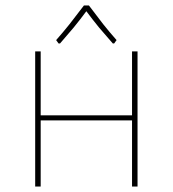

<svg xmlns="http://www.w3.org/2000/svg" viewBox="-20 -678 628 698"><path d="M480 0H460V-240.2H127.9V0H107.9V-491.2H127.9V-258.8H460V-491.2H480ZM184.1 -532.2Q210 -561.5 232.9 -590.3Q265.1 -631.3 285.2 -658.2H303.2Q332 -619.6 355 -590.3Q377.9 -561.5 403.8 -532.2L395 -520H390.1Q349.6 -566.4 340.3 -577.6Q316.4 -606.9 293.9 -637.2Q271.5 -606.9 247.6 -577.6Q231 -557.6 198.2 -520H192.9Z"/></svg>

Font: Datalegreya
Style: Thin
Weight: 250
Designer: Figs Lab
Foundry: Figs Lab
Version: Version 1.002;PS 001.002;hotconv 1.0.70;makeotf.lib2.5.58329